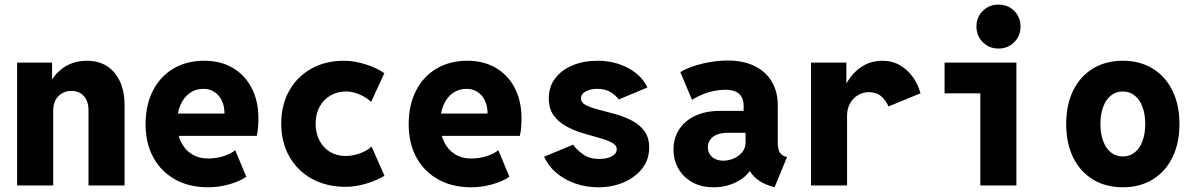

<svg xmlns="http://www.w3.org/2000/svg" viewBox="-20 -793 5102 821"><path d="M53.2 0V-525.4H202.6V-456.5H224.6L183.6 -401.9Q194.3 -458 240.5 -495.6Q286.6 -533.2 352.1 -533.2Q427.2 -533.2 470 -481.4Q512.7 -429.7 512.7 -343.3V0H358.4V-322.3Q358.4 -359.9 338.6 -382.1Q318.8 -404.3 285.2 -404.3Q262.7 -404.3 245.1 -394Q227.5 -383.8 217.5 -365Q207.5 -346.2 207.5 -320.8V0Z M869.6 7.8Q789.1 7.8 729 -25.6Q668.9 -59.1 635.7 -119.6Q602.5 -180.2 602.5 -261.2Q602.5 -343.3 633.5 -404.5Q664.6 -465.8 721.2 -499.5Q777.8 -533.2 853.5 -533.2Q923.8 -533.2 975.8 -502.4Q1027.8 -471.7 1056.4 -416.3Q1085 -360.8 1085 -286.6Q1085 -267.1 1083.3 -246.3Q1081.5 -225.6 1077.6 -211.9H725.1V-307.6H939.9Q939.9 -339.4 928.5 -363Q917 -386.7 896.7 -399.9Q876.5 -413.1 849.6 -413.1Q815.9 -413.1 790.5 -394.5Q765.1 -376 751.2 -343.3Q737.3 -310.5 737.3 -266.1Q737.3 -220.2 753.9 -186.3Q770.5 -152.3 800.3 -133.8Q830.1 -115.2 870.1 -115.2Q904.3 -115.2 935.8 -125.2Q967.3 -135.3 985.8 -150.9L1033.2 -37.1Q1004.4 -17.1 959.5 -4.6Q914.6 7.8 869.6 7.8Z M1458 5.9Q1376.5 5.9 1314.2 -28.3Q1252 -62.5 1217.3 -123.5Q1182.6 -184.6 1182.6 -264.6Q1182.6 -344.2 1216.6 -404.8Q1250.5 -465.3 1311 -499.3Q1371.6 -533.2 1451.2 -533.2Q1494.6 -533.2 1542.7 -518.1Q1590.8 -502.9 1623.5 -480L1566.9 -357.4Q1546.4 -377 1516.6 -389.4Q1486.8 -401.9 1460.9 -401.9Q1422.4 -401.9 1392.8 -384.5Q1363.3 -367.2 1346.4 -336.2Q1329.6 -305.2 1329.6 -264.6Q1329.6 -223.6 1345.9 -192.4Q1362.3 -161.1 1391.1 -143.6Q1419.9 -126 1458 -126Q1488.8 -126 1519.8 -137.5Q1550.8 -148.9 1568.8 -166.5L1624 -41.5Q1589.8 -20.5 1544.2 -7.3Q1498.5 5.9 1458 5.9Z M1994.6 7.8Q1914.1 7.8 1854 -25.6Q1793.9 -59.1 1760.7 -119.6Q1727.5 -180.2 1727.5 -261.2Q1727.5 -343.3 1758.5 -404.5Q1789.6 -465.8 1846.2 -499.5Q1902.8 -533.2 1978.5 -533.2Q2048.8 -533.2 2100.8 -502.4Q2152.8 -471.7 2181.4 -416.3Q2210 -360.8 2210 -286.6Q2210 -267.1 2208.3 -246.3Q2206.5 -225.6 2202.6 -211.9H1850.1V-307.6H2064.9Q2064.9 -339.4 2053.5 -363Q2042 -386.7 2021.7 -399.9Q2001.5 -413.1 1974.6 -413.1Q1940.9 -413.1 1915.5 -394.5Q1890.1 -376 1876.2 -343.3Q1862.3 -310.5 1862.3 -266.1Q1862.3 -220.2 1878.9 -186.3Q1895.5 -152.3 1925.3 -133.8Q1955.1 -115.2 1995.1 -115.2Q2029.3 -115.2 2060.8 -125.2Q2092.3 -135.3 2110.8 -150.9L2158.2 -37.1Q2129.4 -17.1 2084.5 -4.6Q2039.6 7.8 1994.6 7.8Z M2538.1 7.8Q2486.3 7.8 2440.2 -8.3Q2394 -24.4 2359.1 -53.7Q2324.2 -83 2306.6 -123L2430.7 -174.3Q2444.8 -153.3 2472.7 -133.3Q2500.5 -113.3 2543.5 -113.3Q2563 -113.3 2579.8 -118.2Q2596.7 -123 2606.9 -132.3Q2617.2 -141.6 2617.2 -154.8Q2617.2 -172.4 2596.2 -183.3Q2575.2 -194.3 2542.2 -203.4Q2509.3 -212.4 2471.9 -223.6Q2434.6 -234.9 2401.6 -252.7Q2368.7 -270.5 2347.7 -299.3Q2326.7 -328.1 2326.7 -372.6Q2326.7 -421.9 2353.8 -457.8Q2380.9 -493.7 2428 -513.4Q2475.1 -533.2 2535.6 -533.2Q2606.4 -533.2 2664.8 -502.7Q2723.1 -472.2 2748.5 -418.9L2625.5 -367.7Q2612.3 -386.7 2589.6 -399.9Q2566.9 -413.1 2533.7 -413.1Q2505.4 -413.1 2484.9 -402.3Q2464.4 -391.6 2464.4 -372.1Q2464.4 -354 2485.4 -343.3Q2506.3 -332.5 2539.6 -324.2Q2572.8 -315.9 2610.1 -305.4Q2647.5 -294.9 2680.7 -278.1Q2713.9 -261.2 2734.9 -233.4Q2755.9 -205.6 2755.9 -161.6Q2755.9 -110.8 2726.1 -72.5Q2696.3 -34.2 2647 -13.2Q2597.7 7.8 2538.1 7.8Z M3030.3 7.8Q2978.5 7.8 2939.9 -13.9Q2901.4 -35.6 2880.6 -72.3Q2859.9 -108.9 2859.9 -154.3Q2859.9 -201.2 2883.5 -238.5Q2907.2 -275.9 2951.7 -297.4Q2996.1 -318.8 3058.6 -318.8H3184.6V-225.1H3088.9Q3066.4 -225.1 3047.9 -218.3Q3029.3 -211.4 3018.1 -197.5Q3006.8 -183.6 3006.8 -163.1Q3006.8 -146.5 3014.9 -133.5Q3022.9 -120.6 3037.8 -113.3Q3052.7 -106 3073.2 -106Q3096.2 -106 3117.9 -115.5Q3139.6 -125 3153.8 -142.3Q3168 -159.7 3168 -184.1V-248.5L3159.7 -270V-342.3Q3159.7 -357.4 3155.3 -369.4Q3150.9 -381.3 3141.8 -390.4Q3132.8 -399.4 3117.9 -404.3Q3103 -409.2 3082 -409.2Q3057.6 -409.2 3031.5 -403.8Q3005.4 -398.4 2981.7 -388.4Q2958 -378.4 2939 -366.2L2889.2 -484.9Q2914.6 -500 2948.5 -511Q2982.4 -522 3019.5 -528.1Q3056.6 -534.2 3091.3 -534.2Q3160.2 -534.2 3208 -510Q3255.9 -485.8 3280.8 -442.9Q3305.7 -399.9 3305.7 -344.2V-184.6Q3305.7 -159.2 3312.5 -144.8Q3319.3 -130.4 3334 -125L3345.2 -121.1L3292 7.8L3272.9 2Q3233.4 -10.7 3208.3 -34.4Q3183.1 -58.1 3177.2 -85.9L3214.4 -61H3146.5L3191.4 -72.3Q3177.2 -40.5 3132.3 -16.4Q3087.4 7.8 3030.3 7.8Z M3447.8 0V-525.4H3599.1V-438.5H3617.7L3577.6 -383.3Q3590.3 -427.2 3615.2 -460.9Q3640.1 -494.6 3675 -513.9Q3710 -533.2 3753.4 -533.2Q3795.4 -533.2 3828.4 -513.9Q3861.3 -494.6 3883.8 -463.1Q3906.2 -431.6 3916 -394L3779.3 -337.9Q3768.1 -363.8 3748 -381.3Q3728 -398.9 3695.3 -398.9Q3670.4 -398.9 3649.2 -386.5Q3627.9 -374 3615 -351.3Q3602.1 -328.6 3602.1 -297.9V0Z M4171.9 0V-525.4H4326.2V0ZM4019 -394V-525.4H4326.2V-394ZM4249.5 -585.4Q4210 -585.4 4182.6 -612.5Q4155.3 -639.6 4155.3 -679.2Q4155.3 -719.7 4182.6 -746.6Q4210 -773.4 4249.5 -773.4Q4289.6 -773.4 4316.7 -746.6Q4343.8 -719.7 4343.8 -679.2Q4343.8 -639.6 4316.7 -612.5Q4289.6 -585.4 4249.5 -585.4Z M4781.2 7.8Q4708 7.8 4653.3 -25.6Q4598.6 -59.1 4568.8 -119.9Q4539.1 -180.7 4539.1 -262.7Q4539.1 -344.7 4568.8 -405.5Q4598.6 -466.3 4653.3 -499.8Q4708 -533.2 4781.2 -533.2Q4854.5 -533.2 4908.9 -499.8Q4963.4 -466.3 4993.4 -405.5Q5023.4 -344.7 5023.4 -262.7Q5023.4 -180.7 4993.4 -119.9Q4963.4 -59.1 4908.9 -25.6Q4854.5 7.8 4781.2 7.8ZM4781.2 -124Q4810.5 -124 4832 -141.1Q4853.5 -158.2 4865.2 -189.5Q4877 -220.7 4877 -262.7Q4877 -305.2 4865.2 -336.2Q4853.5 -367.2 4832 -384.5Q4810.5 -401.9 4781.2 -401.9Q4752 -401.9 4730.5 -384.5Q4709 -367.2 4697.3 -336.2Q4685.5 -305.2 4685.5 -262.7Q4685.5 -220.7 4697.3 -189.5Q4709 -158.2 4730.5 -141.1Q4752 -124 4781.2 -124Z"/></svg>

Font: Reddit Mono ExtraBold
Style: Regular
Weight: 800
Monospace: yes
Designer: Stephen Hutchings
Foundry: Reddit
Version: Version 1.014